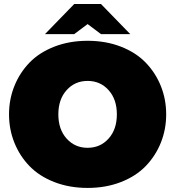

<svg xmlns="http://www.w3.org/2000/svg" viewBox="-20 -920 873 957"><path d="M416.7 -900H483.3L629.2 -750H483.3L416.7 -800L350 -750H204.2L350 -900ZM51.7 -208.8Q25 -275 25 -350Q25 -425 51.7 -491.2Q78.3 -557.5 127.1 -607.9Q175.8 -658.3 250.8 -687.5Q325.8 -716.7 416.7 -716.7Q507.5 -716.7 582.5 -687.5Q657.5 -658.3 706.2 -607.9Q755 -557.5 781.7 -491.2Q808.3 -425 808.3 -350Q808.3 -275 781.7 -208.8Q755 -142.5 706.2 -92.1Q657.5 -41.7 582.5 -12.5Q507.5 16.7 416.7 16.7Q325.8 16.7 250.8 -12.5Q175.8 -41.7 127.1 -92.1Q78.3 -142.5 51.7 -208.8ZM312.1 -470.8Q270.8 -425 270.8 -350Q270.8 -275 312.1 -229.2Q353.3 -183.3 416.7 -183.3Q480 -183.3 521.2 -229.2Q562.5 -275 562.5 -350Q562.5 -425 521.2 -470.8Q480 -516.7 416.7 -516.7Q353.3 -516.7 312.1 -470.8Z"/></svg>

Font: BoonTook
Style: Regular
Weight: 400
Designer: Sungsit Sawaiwan
Foundry: FontUni
Version: Version 3.0